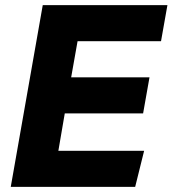

<svg xmlns="http://www.w3.org/2000/svg" viewBox="-20 -730 674 750"><path d="M208 -141H543L508 0H22L147 -710H634L609 -569H283L258 -428H564L539 -287H233Z"/></svg>

Font: Livvic
Style: Bold Italic
Weight: 700
Italic angle: -10°
Designer: Jacques Le Bailly, Baron von Fonthausen
Version: Version 1.001; ttfautohint (v1.8.2)